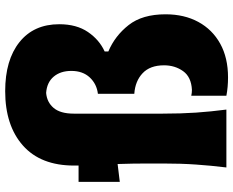

<svg xmlns="http://www.w3.org/2000/svg" viewBox="-99 -790 895 737"><g transform="rotate(-90 348.5 -421.5)"><path d="M419.9 6.3Q382.3 6.3 349.6 0V-134.8Q360.4 -132.3 372.1 -132.3Q421.4 -134.8 443.8 -166Q466.3 -197.3 466.3 -239.3Q466.3 -293 436 -321.5Q405.8 -350.1 356.9 -353.5V-493.2Q394.5 -497.6 419.7 -524.4Q444.8 -551.3 444.8 -595.2Q444.8 -636.7 422.9 -662.8Q400.9 -689 360.4 -691.9Q324.7 -689 302.7 -663.1Q280.8 -637.2 280.8 -585.9V-244.6Q280.8 -173.8 284.7 -116.9Q288.6 -60.1 296.4 0H74.2Q81.5 -60.1 85.4 -116.9Q89.4 -173.8 89.4 -244.6V-300.8Q89.4 -329.6 88.9 -359.1Q88.4 -388.7 87.4 -417.5L19 -409.2V-567.4H81.5V-584.5Q81.5 -712.9 158.4 -781Q235.4 -849.1 367.2 -849.1Q486.8 -849.1 555.4 -794.2Q624 -739.3 624 -641.6Q624 -575.2 594.2 -531.5Q564.5 -487.8 519.5 -467.3V-453.1Q579.6 -427.7 620.8 -375.2Q662.1 -322.8 662.1 -233.4Q662.1 -161.6 632.8 -107.7Q603.5 -53.7 549.3 -23.7Q495.1 6.3 419.9 6.3Z"/></g></svg>

Font: Pinar-DS2-FD ExtraBold
Style: Regular
Weight: 800
Designer: Amin Abedi
Version: Version 3.000